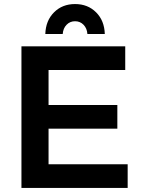

<svg xmlns="http://www.w3.org/2000/svg" viewBox="-20 -929 701 949"><path d="M86 -700H599V-583H220V-410H560V-293H220V-117H611V0H86ZM204 -761Q206 -827 247 -868Q288 -909 351 -909Q414 -909 455 -868Q496 -827 498 -761H412Q410 -789 393 -806.5Q376 -824 351 -824Q326 -824 309 -806.5Q292 -789 290 -761Z"/></svg>

Font: Gontserrat Medium
Style: Regular
Weight: 500
Designer: Julieta Ulanovsky
Foundry: Julieta Ulanovsky
Version: Version 6.001